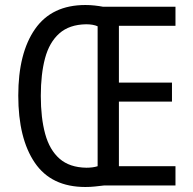

<svg xmlns="http://www.w3.org/2000/svg" viewBox="-20 -741 771 767"><path d="M321 -721Q340 -721 358 -719Q376 -717 392 -714H681V-638H455V-411H667V-335H455V-77H681V0H395Q378 2 359.5 4Q341 6 321 6Q185 6 119 -91Q53 -188 53 -359Q53 -529 120 -625Q187 -721 321 -721ZM324 -644Q257 -643 217 -607.5Q177 -572 160 -508.5Q143 -445 143 -358Q143 -270 160.5 -206Q178 -142 218 -107Q258 -72 325 -71Q351 -71 370 -77V-636Q352 -644 324 -644Z"/></svg>

Font: Noto Sans Thai Looped Condensed
Style: Regular
Weight: 400
Width: 3
Designer: Sasikarn Vongin, Ben Mitchell
Foundry: The Fontpad Ltd
Version: Version 1.001; ttfautohint (v1.8.4.7-5d5b)